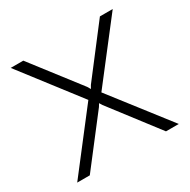

<svg xmlns="http://www.w3.org/2000/svg" viewBox="-124 -636 744 753"><g transform="rotate(-30 248.0 -260.0)"><path d="M74 -520 240 -305 248 -291 256 -305 421 -520H479L277 -259L478 0H420L256 -214L248 -227L240 -214L75 0H18L218 -259L17 -520Z"/></g></svg>

Font: Raleway Thin Light
Style: Regular
Weight: 300
Version: Version 4.026